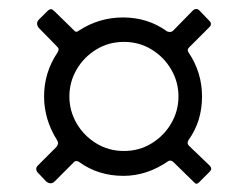

<svg xmlns="http://www.w3.org/2000/svg" viewBox="-20 -594 567 440"><path d="M161 -223Q157 -225 155 -225Q151 -225 148 -221L105 -178Q101 -174 96 -174Q91 -174 86 -178L67 -198Q63 -202 63 -207Q63 -211 67 -215L110 -258Q113 -263 113 -266Q113 -270 110 -274Q81 -321 81 -373Q81 -428 112 -474Q117 -482 111 -487L69 -530Q65 -535 65 -540Q65 -545 69 -549L88 -568Q93 -573 97 -573Q100 -573 105 -568L149 -525Q154 -518 161 -524Q207 -554 262 -554Q319 -554 363 -522Q371 -519 376 -523L423 -571Q430 -576 436 -571L461 -545Q466 -539 461 -533L413 -485Q408 -480 412 -474Q443 -428 443 -373Q443 -316 412 -273Q410 -270 410 -266.5Q410 -263 413 -260L461 -214Q467 -207 461 -201L436 -176Q430 -170 425 -176L378 -222Q372 -228 366 -225Q317 -191 263 -191Q205 -191 161 -223ZM389 -373Q389 -406 372.5 -434.5Q356 -463 327.5 -480.5Q299 -498 264 -498Q229 -498 200.5 -480.5Q172 -463 155.5 -434.5Q139 -406 139 -373Q139 -340 155.5 -311.5Q172 -283 200.5 -265.5Q229 -248 264 -248Q299 -248 327.5 -265.5Q356 -283 372.5 -311.5Q389 -340 389 -373Z"/></svg>

Font: Libre Franklin Light
Style: Regular
Weight: 300
Designer: Pablo Impallari, Rodrigo Fuenzalida
Foundry: Impallari Type
Version: Version 1.002; ttfautohint (v1.5)